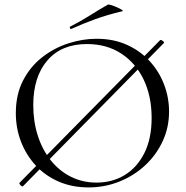

<svg xmlns="http://www.w3.org/2000/svg" viewBox="-20 -805 811 837"><path d="M80 7Q79 9 74.5 6.5Q70 4 66.5 -1Q63 -6 65 -8L678 -630Q681 -633 689.5 -626.5Q698 -620 694 -617ZM366 12Q294 12 235.5 -13.5Q177 -39 135.5 -84Q94 -129 71.5 -187.5Q49 -246 49 -312Q49 -393 80.5 -454Q112 -515 164 -555.5Q216 -596 278 -616Q340 -636 401 -636Q475 -636 533.5 -609.5Q592 -583 633 -538Q674 -493 695.5 -436Q717 -379 717 -319Q717 -249 689 -189Q661 -129 612.5 -84Q564 -39 500.5 -13.5Q437 12 366 12ZM401 -9Q469 -9 523 -41.5Q577 -74 609 -137Q641 -200 641 -291Q641 -385 606.5 -457.5Q572 -530 508.5 -571.5Q445 -613 359 -613Q248 -613 186.5 -541.5Q125 -470 125 -347Q125 -276 144.5 -214.5Q164 -153 201 -106.5Q238 -60 289 -34.5Q340 -9 401 -9ZM291 -679Q287 -677 285 -682.5Q283 -688 286 -689Q333 -713 371.5 -737.5Q410 -762 449 -784Q452 -787 464.5 -783Q477 -779 490.5 -773Q504 -767 511.5 -762Q519 -757 513 -756Q446 -740 394 -721Q342 -702 291 -679Z"/></svg>

Font: Cormorant Garamond Light
Style: Regular
Weight: 400
Version: Version 4.001